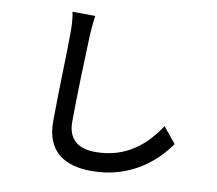

<svg xmlns="http://www.w3.org/2000/svg" viewBox="-85 -849 1127 999"><g transform="rotate(10 478.0 -349.5)"><path d="M219 -749C226 -717 228 -679 228 -640C228 -548 219 -304 219 -169C219 -12 315 50 460 50C672 50 799 -73 862 -163L794 -246C727 -144 628 -51 462 -51C380 -51 317 -85 317 -185C317 -316 325 -534 329 -640C331 -673 334 -713 339 -748Z"/></g></svg>

Font: Kinto Sans Med
Style: Regular
Weight: 500
Designer: Authors: Ryoko NISHIZUKA  (kana & ideographs); Paul D. Hunt (Latin, Greek & Cyrillic); Wenlong ZHANG  (bopomofo); Sandol
Foundry: Adobe Systems Incorporated, ookami Inc.
Version: Version 0.001